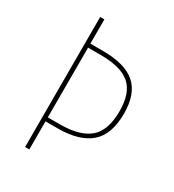

<svg xmlns="http://www.w3.org/2000/svg" viewBox="-167 -776 788 871"><g transform="rotate(30 227.0 -340.5)"><path d="M188 -554.2Q304.2 -554.2 358.6 -506.3Q413.1 -458.5 413.1 -355Q413.1 -245.6 355.7 -196.3Q298.3 -147 185.1 -147H122.1V0H100.1V-681.2H122.1V-554.2ZM185.1 -168Q289.1 -168 339.6 -210.7Q390.1 -253.4 390.1 -355Q390.1 -450.2 342.3 -491.7Q294.4 -533.2 188 -533.2H122.1V-168Z"/></g></svg>

Font: Fira Sans Compressed Thin
Style: Regular
Weight: 100
Width: 1
Designer: Carrois Corporate & Edenspiekermann AG
Foundry: Carrois Corporate GbR & Edenspiekermann AG
Version: Version 4.203;PS 004.203;hotconv 1.0.88;makeotf.lib2.5.64775